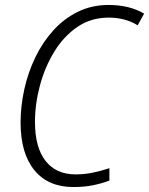

<svg xmlns="http://www.w3.org/2000/svg" viewBox="-20 -744 601 774"><path d="M276 10Q174 10 118.5 -58Q63 -126 63 -250Q63 -316 78 -384Q93 -452 122.5 -513Q152 -574 195 -621.5Q238 -669 294 -696.5Q350 -724 418 -724Q502 -724 561 -689L535 -642Q485 -673 418 -673Q347 -673 292 -635.5Q237 -598 199 -536Q161 -474 141 -399.5Q121 -325 121 -252Q121 -150 163.5 -95.5Q206 -41 285 -41Q321 -41 354.5 -48Q388 -55 421 -66V-16Q389 -4 354 3Q319 10 276 10Z"/></svg>

Font: Noto Sans SemiCondensed Light
Style: Italic
Weight: 300
Width: 4
Italic angle: -12°
Designer: Monotype Design Team
Foundry: Monotype Imaging Inc.
Version: Version 2.013; ttfautohint (v1.8.4.7-5d5b)